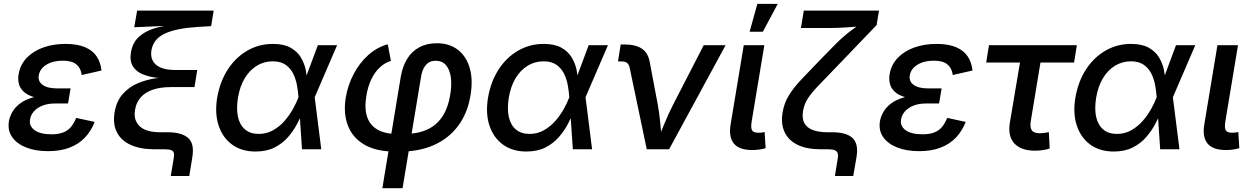

<svg xmlns="http://www.w3.org/2000/svg" viewBox="-20 -783 6575 1007"><path d="M231.9 9.8Q165.5 9.8 116.5 -9.8Q67.4 -29.3 43.2 -64.7Q19 -100.1 26.9 -147.9Q31.2 -171.9 44.9 -196Q58.6 -220.2 85 -240.2Q111.3 -260.3 153.8 -272.5Q196.3 -284.7 257.8 -284.7H344.2L336.9 -240.2H268.1Q231.4 -240.2 203.4 -229.2Q175.3 -218.3 158.4 -199.5Q141.6 -180.7 137.7 -157.7Q131.3 -122.1 161.4 -100.3Q191.4 -78.6 249.5 -78.6Q287.1 -78.6 311.8 -88.4Q336.4 -98.1 352.3 -117.2Q368.2 -136.2 379.4 -164.6L476.6 -143.6Q458 -95.7 425.3 -61.3Q392.6 -26.9 344.5 -8.5Q296.4 9.8 231.9 9.8ZM254.4 -262.7Q195.8 -262.7 159.2 -273.4Q122.6 -284.2 103.3 -303Q84 -321.8 78.6 -345.2Q73.2 -368.7 77.6 -394Q86.4 -444.8 120.8 -480.2Q155.3 -515.6 207.5 -534.2Q259.8 -552.7 323.2 -552.7Q384.8 -552.7 425 -535.9Q465.3 -519 486.6 -487.8Q507.8 -456.5 512.2 -413.1L408.7 -389.6Q404.3 -425.3 380.9 -445.1Q357.4 -464.8 309.1 -464.8Q257.3 -464.8 222.7 -443.1Q188 -421.4 183.1 -386.2Q178.7 -355.5 204.1 -337.4Q229.5 -319.3 280.8 -319.3H350.1L340.8 -262.7Z M875.5 140.1 891.1 47.9Q894.5 28.8 891.4 18.3Q888.2 7.8 877 3.9Q865.7 0 843.3 0H791.5Q716.3 0 665.8 -22.9Q615.2 -45.9 593.3 -88.9Q571.3 -131.8 580.6 -191.9Q590.8 -253.4 624.3 -290.5Q657.7 -327.6 704.1 -346.9Q750.5 -366.2 799.6 -372.8Q848.6 -379.4 890.1 -379.4L888.7 -370.1Q847.2 -370.1 805.2 -374.8Q763.2 -379.4 729.2 -393.1Q695.3 -406.7 677.5 -434.3Q659.7 -461.9 666.5 -506.8Q674.8 -559.1 708 -589.4Q741.2 -619.6 788.8 -634Q836.4 -648.4 887.2 -652.3L888.7 -648.9L684.1 -640.1L699.2 -727.5H1100.6L1087.4 -646L1015.1 -641.6Q905.3 -634.8 845.2 -607.2Q785.2 -579.6 774.4 -520.5Q766.1 -471.2 798.1 -443.6Q830.1 -416 898.9 -416H1014.6L1000 -326.2H875.5Q822.3 -326.2 782.7 -313Q743.2 -299.8 719.2 -273.7Q695.3 -247.6 688.5 -208.5Q678.7 -153.8 711.9 -121.6Q745.1 -89.4 820.3 -89.4H860.4Q932.1 -89.4 966.3 -59.8Q1000.5 -30.3 988.8 41L972.7 140.1Z M1320.3 11.7Q1247.6 11.7 1197.8 -24.4Q1147.9 -60.5 1126.7 -124.3Q1105.5 -188 1119.1 -271Q1133.8 -355.5 1174.8 -418.7Q1215.8 -481.9 1276.9 -517.3Q1337.9 -552.7 1411.1 -552.7Q1468.3 -552.7 1503.7 -533Q1539.1 -513.2 1558.1 -481.4Q1577.1 -449.7 1584 -414.6Q1590.8 -379.4 1591.3 -348.1H1627.9L1630.4 -274.4L1665 0H1564L1545.4 -274.4Q1543.5 -301.8 1537.8 -334Q1532.2 -366.2 1518.6 -395Q1504.9 -423.8 1478.8 -442.6Q1452.6 -461.4 1410.6 -461.4Q1364.7 -461.4 1326.9 -438.2Q1289.1 -415 1263.4 -372.3Q1237.8 -329.6 1228 -270Q1218.8 -211.9 1228.3 -169.4Q1237.8 -127 1265.4 -103.8Q1293 -80.6 1336.9 -80.6Q1378.4 -80.6 1412.4 -99.9Q1446.3 -119.1 1472.2 -148.7Q1498 -178.2 1516.4 -211.2Q1534.7 -244.1 1544.9 -271.5L1647 -545.9H1748L1629.9 -271.5L1604 -201.2H1570.3Q1557.6 -170.4 1538.6 -133.8Q1519.5 -97.2 1490.7 -64Q1461.9 -30.8 1420.2 -9.5Q1378.4 11.7 1320.3 11.7Z M1985.4 204.1 2082 -380.9Q2091.3 -435.1 2115.5 -474.4Q2139.6 -513.7 2179 -534.9Q2218.3 -556.2 2271 -556.2Q2336.9 -556.2 2381.3 -522Q2425.8 -487.8 2443.6 -426.3Q2461.4 -364.7 2447.8 -283.2Q2432.1 -188.5 2382.8 -122.8Q2333.5 -57.1 2256.8 -22.7Q2180.2 11.7 2082.5 11.7H2048.8Q1954.1 11.7 1892.3 -23.7Q1830.6 -59.1 1805.2 -123Q1779.8 -187 1793.5 -272Q1804.7 -337.4 1835 -395Q1865.2 -452.6 1911.1 -493.9Q1957 -535.2 2013.7 -550.8L2030.3 -463.4Q1998 -454.1 1971.7 -429.2Q1945.3 -404.3 1927.2 -366.5Q1909.2 -328.6 1901.4 -280.3Q1890.6 -214.4 1905.5 -169.9Q1920.4 -125.5 1960.7 -102.8Q2001 -80.1 2064.5 -80.1H2097.7Q2167.5 -80.1 2217.5 -102.1Q2267.6 -124 2298.6 -169.4Q2329.6 -214.8 2341.3 -285.6Q2350.1 -337.4 2344.5 -377.7Q2338.9 -418 2319.1 -441.2Q2299.3 -464.4 2264.2 -464.4Q2242.2 -464.4 2226.8 -453.9Q2211.4 -443.4 2201.9 -424.8Q2192.4 -406.2 2188.5 -381.3L2091.3 204.1Z M2740.7 11.7Q2668 11.7 2618.2 -24.4Q2568.4 -60.5 2547.1 -124.3Q2525.9 -188 2539.6 -271Q2554.2 -355.5 2595.2 -418.7Q2636.2 -481.9 2697.3 -517.3Q2758.3 -552.7 2831.5 -552.7Q2888.7 -552.7 2924.1 -533Q2959.5 -513.2 2978.5 -481.4Q2997.6 -449.7 3004.4 -414.6Q3011.2 -379.4 3011.7 -348.1H3048.3L3050.8 -274.4L3085.4 0H2984.4L2965.8 -274.4Q2963.9 -301.8 2958.3 -334Q2952.6 -366.2 2939 -395Q2925.3 -423.8 2899.2 -442.6Q2873 -461.4 2831.1 -461.4Q2785.2 -461.4 2747.3 -438.2Q2709.5 -415 2683.8 -372.3Q2658.2 -329.6 2648.4 -270Q2639.2 -211.9 2648.7 -169.4Q2658.2 -127 2685.8 -103.8Q2713.4 -80.6 2757.3 -80.6Q2798.8 -80.6 2832.8 -99.9Q2866.7 -119.1 2892.6 -148.7Q2918.5 -178.2 2936.8 -211.2Q2955.1 -244.1 2965.3 -271.5L3067.4 -545.9H3168.5L3050.3 -271.5L3024.4 -201.2H2990.7Q2978 -170.4 2959 -133.8Q2939.9 -97.2 2911.1 -64Q2882.3 -30.8 2840.6 -9.5Q2798.8 11.7 2740.7 11.7Z M3372.1 0 3282.7 -426.8Q3278.8 -445.3 3268.8 -453.1Q3258.8 -460.9 3237.8 -460.9H3221.2L3235.4 -549.8H3254.4Q3314 -549.8 3346.7 -527.6Q3379.4 -505.4 3387.7 -457.5L3429.7 -235.8Q3439 -184.6 3443.4 -132.6Q3447.8 -80.6 3452.6 -30.8H3420.9Q3443.4 -81.5 3464.1 -133.1Q3484.9 -184.6 3511.2 -235.8L3670.9 -545.9H3785.6L3489.3 0Z M3925.8 3.9Q3856.9 3.9 3829.1 -30Q3801.3 -64 3811.5 -127.9L3880.9 -545.9H3988.8L3922.9 -149.4Q3917 -115.7 3923.6 -101.3Q3930.2 -86.9 3956.5 -86.9Q3969.7 -86.9 3977.1 -87.9Q3984.4 -88.9 3990.2 -90.8L3995.6 -5.9Q3984.4 -2.4 3966.1 0.7Q3947.8 3.9 3925.8 3.9ZM3911.6 -616.7 3952.1 -762.7H4059.1L3981 -616.7Z M4358.9 140.1 4373.5 50.3Q4377 31.2 4373.3 20.3Q4369.6 9.3 4357.4 4.6Q4345.2 0 4322.8 0H4284.7Q4211.4 0 4163.6 -23.2Q4115.7 -46.4 4095.2 -89.8Q4074.7 -133.3 4084.5 -192.9Q4092.3 -241.2 4116.7 -281.5Q4141.1 -321.8 4182.6 -365.7Q4224.1 -409.7 4282.7 -470.2L4361.3 -550.3Q4383.3 -572.8 4405.3 -591.6Q4427.2 -610.4 4448 -626Q4468.8 -641.6 4487.3 -654.3Q4505.9 -667 4520.5 -676.3L4509.3 -646.5Q4491.7 -644.5 4469 -642.8Q4446.3 -641.1 4421.9 -639.4Q4397.5 -637.7 4374 -637Q4350.6 -636.2 4330.6 -636.2H4180.7L4195.8 -727.5H4590.3L4577.6 -651.4L4365.7 -430.7Q4308.6 -371.6 4272.2 -333.7Q4235.8 -295.9 4216.8 -266.4Q4197.8 -236.8 4191.9 -202.1Q4185.1 -161.1 4199.2 -136.5Q4213.4 -111.8 4244.4 -100.6Q4275.4 -89.4 4318.8 -89.4H4345.2Q4419.4 -89.4 4451.7 -58.8Q4483.9 -28.3 4472.2 41L4455.1 140.1Z M4800.3 9.8Q4733.9 9.8 4684.8 -9.8Q4635.7 -29.3 4611.6 -64.7Q4587.4 -100.1 4595.2 -147.9Q4599.6 -171.9 4613.3 -196Q4627 -220.2 4653.3 -240.2Q4679.7 -260.3 4722.2 -272.5Q4764.6 -284.7 4826.2 -284.7H4912.6L4905.3 -240.2H4836.4Q4799.8 -240.2 4771.7 -229.2Q4743.7 -218.3 4726.8 -199.5Q4710 -180.7 4706.1 -157.7Q4699.7 -122.1 4729.7 -100.3Q4759.8 -78.6 4817.9 -78.6Q4855.5 -78.6 4880.1 -88.4Q4904.8 -98.1 4920.7 -117.2Q4936.5 -136.2 4947.8 -164.6L5044.9 -143.6Q5026.4 -95.7 4993.7 -61.3Q4960.9 -26.9 4912.8 -8.5Q4864.7 9.8 4800.3 9.8ZM4822.8 -262.7Q4764.2 -262.7 4727.5 -273.4Q4690.9 -284.2 4671.6 -303Q4652.3 -321.8 4647 -345.2Q4641.6 -368.7 4646 -394Q4654.8 -444.8 4689.2 -480.2Q4723.6 -515.6 4775.9 -534.2Q4828.1 -552.7 4891.6 -552.7Q4953.1 -552.7 4993.4 -535.9Q5033.7 -519 5054.9 -487.8Q5076.2 -456.5 5080.6 -413.1L4977.1 -389.6Q4972.7 -425.3 4949.2 -445.1Q4925.8 -464.8 4877.4 -464.8Q4825.7 -464.8 4791 -443.1Q4756.3 -421.4 4751.5 -386.2Q4747.1 -355.5 4772.5 -337.4Q4797.9 -319.3 4849.1 -319.3H4918.5L4909.2 -262.7Z M5409.2 7.3Q5335.4 7.3 5300.3 -30.5Q5265.1 -68.4 5276.4 -138.7L5329.6 -455.1H5152.3L5167 -545.9H5627.9L5613.3 -455.1H5437L5386.2 -147.5Q5380.9 -115.2 5391.6 -99.6Q5402.3 -84 5434.6 -84Q5442.9 -84 5456.8 -85.9Q5470.7 -87.9 5481 -89.8L5485.4 -3.9Q5468.3 1.5 5448.5 4.4Q5428.7 7.3 5409.2 7.3Z M5821.3 11.7Q5748.5 11.7 5698.7 -24.4Q5648.9 -60.5 5627.7 -124.3Q5606.4 -188 5620.1 -271Q5634.8 -355.5 5675.8 -418.7Q5716.8 -481.9 5777.8 -517.3Q5838.9 -552.7 5912.1 -552.7Q5969.2 -552.7 6004.6 -533Q6040 -513.2 6059.1 -481.4Q6078.1 -449.7 6085 -414.6Q6091.8 -379.4 6092.3 -348.1H6128.9L6131.3 -274.4L6166 0H6064.9L6046.4 -274.4Q6044.4 -301.8 6038.8 -334Q6033.2 -366.2 6019.5 -395Q6005.9 -423.8 5979.7 -442.6Q5953.6 -461.4 5911.6 -461.4Q5865.7 -461.4 5827.9 -438.2Q5790 -415 5764.4 -372.3Q5738.8 -329.6 5729 -270Q5719.7 -211.9 5729.2 -169.4Q5738.8 -127 5766.4 -103.8Q5793.9 -80.6 5837.9 -80.6Q5879.4 -80.6 5913.3 -99.9Q5947.3 -119.1 5973.1 -148.7Q5999 -178.2 6017.3 -211.2Q6035.6 -244.1 6045.9 -271.5L6147.9 -545.9H6249L6130.9 -271.5L6105 -201.2H6071.3Q6058.6 -170.4 6039.6 -133.8Q6020.5 -97.2 5991.7 -64Q5962.9 -30.8 5921.1 -9.5Q5879.4 11.7 5821.3 11.7Z M6410.2 3.9Q6341.3 3.9 6313.5 -30Q6285.6 -64 6295.9 -127.9L6365.2 -545.9H6473.1L6407.2 -149.4Q6401.4 -115.7 6408 -101.3Q6414.6 -86.9 6440.9 -86.9Q6454.1 -86.9 6461.4 -87.9Q6468.8 -88.9 6474.6 -90.8L6480 -5.9Q6468.8 -2.4 6450.4 0.7Q6432.1 3.9 6410.2 3.9Z"/></svg>

Font: Inter Medium
Style: Italic
Weight: 500
Italic angle: -9.3988°
Designer: Rasmus Andersson
Foundry: rsms
Version: Version 4.001;git-66647c0bb